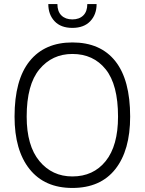

<svg xmlns="http://www.w3.org/2000/svg" viewBox="-20 -920 716 950"><path d="M219 -900H264Q264 -863 284 -843.5Q304 -824 338 -824Q372 -824 392 -843.5Q412 -863 412 -900H458Q458 -848 426.5 -815Q395 -782 338 -782Q281 -782 250 -815Q219 -848 219 -900ZM52 -343Q52 -525 126.5 -617.5Q201 -710 338 -710Q477 -710 550.5 -617.5Q624 -525 624 -343Q624 -176 550.5 -83Q477 10 338 10Q201 10 126.5 -83Q52 -176 52 -343ZM338 -47Q442 -47 503 -123Q564 -199 564 -343Q564 -501 503 -577Q442 -653 338 -653Q238 -653 175 -577Q112 -501 112 -343Q112 -199 175 -123Q238 -47 338 -47Z"/></svg>

Font: Haskoy Light
Style: Regular
Weight: 300
Designer: Ertekin Erdin
Foundry: Ertekin Erdin
Version: Version 2.000; ttfautohint (v1.8.4.7-5d5b)